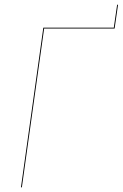

<svg xmlns="http://www.w3.org/2000/svg" viewBox="-20 -798 523 818"><path d="M479 -777.8H482.9L468.8 -680.2L468.3 -676.3H168L73.2 0H69.3L164.6 -680.2H464.8Z"/></svg>

Font: Fira Sans Compressed Four
Style: Italic
Weight: 100
Width: 3
Italic angle: -8°
Designer: Carrois Corporate & Edenspiekermann AG
Foundry: Carrois Corporate GbR & Edenspiekermann AG
Version: Version 4.203;PS 004.203;hotconv 1.0.88;makeotf.lib2.5.64775